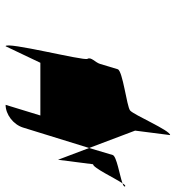

<svg xmlns="http://www.w3.org/2000/svg" viewBox="9 -824 627 685"><g transform="rotate(90 322.5 -481.5)"><path d="M190 -480C198 -468 127 -188 145 -188L204 -312H392L354 -188C388 -188 424 -215 435 -250L508 -486L446 -650L462 -775C445 -775 390 -645 374 -632C358 -620 233 -606 227 -588L208 -525C203 -508 182 -493 190 -480ZM508 -486 533 -570C537 -584 606 -595 634 -605C615 -577 579 -500 566 -500L550 -375ZM634 -605C642 -608 647 -611 645 -614C643 -617 639 -613 634 -605Z"/></g></svg>

Font: bitstorm
Style: obl
Weight: 400
Version: Version 0.2